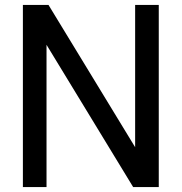

<svg xmlns="http://www.w3.org/2000/svg" viewBox="-20 -760 738 780"><path d="M73 0V-740H177L529 -162V-740H625V0H521L169 -578V0Z"/></svg>

Font: Encode Sans SmCnd Md
Style: Regular
Weight: 500
Width: 4
Designer: Multiple Designers
Foundry: Impallari Type
Version: Version 3.002; ttfautohint (v1.8.3) -l 8 -r 50 -G 200 -x 14 